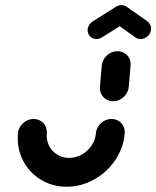

<svg xmlns="http://www.w3.org/2000/svg" viewBox="-20 -716 602 740"><path d="M410 -257.4Q425.2 -257.4 437.2 -250Q449.3 -242.6 455.6 -229.8Q461.9 -217 460.7 -201.9Q455.9 -145.6 423.9 -98.5Q391.9 -51.5 342 -23.9Q292.2 3.7 237 3.7Q181.5 3.7 136.7 -23.9Q91.9 -51.5 68.1 -98.5Q44.4 -145.6 49.3 -201.9Q50.4 -217 59.1 -229.8Q67.8 -242.6 81.1 -250Q94.4 -257.4 109.6 -257.4Q124.8 -257.4 136.9 -250Q148.9 -242.6 155.2 -229.8Q161.5 -217 160.4 -201.9Q158.1 -176.3 168.9 -154.6Q179.6 -133 200.4 -120.2Q221.1 -107.4 246.7 -107.4Q272.2 -107.4 295 -120.2Q317.8 -133 332.6 -154.6Q347.4 -176.3 349.6 -201.9Q350.7 -217 359.4 -229.8Q368.1 -242.6 381.5 -250Q394.8 -257.4 410 -257.4ZM415.9 -325.9Q400.7 -325.9 388.7 -333.3Q376.7 -340.7 370.4 -353.5Q364.1 -366.3 365.2 -381.5L372.2 -463Q373.7 -478.1 382.2 -490.9Q390.7 -503.7 404.1 -511.1Q417.4 -518.5 432.6 -518.5Q447.8 -518.5 460 -511.1Q472.2 -503.7 478.5 -490.9Q484.8 -478.1 483.3 -463L476.3 -381.5Q475.2 -366.3 466.5 -353.5Q457.8 -340.7 444.4 -333.3Q431.1 -325.9 415.9 -325.9ZM448.1 -696.3Q463.3 -696.3 473.5 -685.4Q483.7 -674.4 482.2 -659.3Q481.5 -650 476.5 -642Q471.5 -634.1 463.7 -628.9L373 -571.9Q363.3 -565.6 351.9 -565.6Q336.7 -565.6 326.7 -576.5Q316.7 -587.4 317.8 -602.6Q318.5 -611.9 323.7 -619.8Q328.9 -627.8 336.7 -633L427 -690Q436.7 -696.3 448.1 -696.3ZM467.8 -690.4 549.3 -633Q555.9 -627.8 559.4 -619.8Q563 -611.9 562.2 -602.6Q561.1 -587.4 549.3 -576.5Q537.4 -565.6 522.2 -565.6Q510.7 -565.6 501.5 -571.9L421.9 -628.9Z"/></svg>

Font: 26F Galaxy Sans Oblique
Style: Regular
Weight: 400
Italic angle: -5°
Designer: C₂₉H₂₅N₃O₅
Version: Version 1.200;FEAKit 1.0